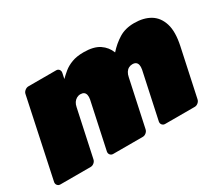

<svg xmlns="http://www.w3.org/2000/svg" viewBox="-108 -759 1142 989"><g transform="rotate(-30 463.0 -265.0)"><path d="M10 0Q-1 0 -7.5 -8Q-14 -16 -12 -27L87 -493Q89 -504 99 -512Q109 -520 120 -520H285Q296 -520 302 -512Q308 -504 306 -493L299 -460Q314 -475 334 -491.5Q354 -508 383 -519Q412 -530 453 -530Q513 -530 546.5 -507.5Q580 -485 594 -448Q625 -483 663 -506.5Q701 -530 754 -530Q810 -530 848.5 -507Q887 -484 902.5 -435Q918 -386 901 -307L841 -27Q839 -16 829.5 -8Q820 0 809 0H633Q622 0 615.5 -8Q609 -16 611 -27L670 -302Q673 -318 670.5 -329Q668 -340 660.5 -345.5Q653 -351 640 -351Q628 -351 618 -345.5Q608 -340 601 -329Q594 -318 591 -302L532 -27Q530 -16 520.5 -8Q511 0 500 0H324Q313 0 306.5 -8Q300 -16 302 -27L361 -302Q364 -318 361.5 -329Q359 -340 351.5 -345.5Q344 -351 331 -351Q319 -351 308.5 -345Q298 -339 291 -328.5Q284 -318 281 -302L222 -27Q220 -16 210.5 -8Q201 0 190 0Z"/></g></svg>

Font: Rubik Black
Style: Italic
Weight: 900
Italic angle: -12°
Designer: Hubert and Fischer
Foundry: Hubert and Fischer
Version: Version 2.300;gftools[0.9.30]